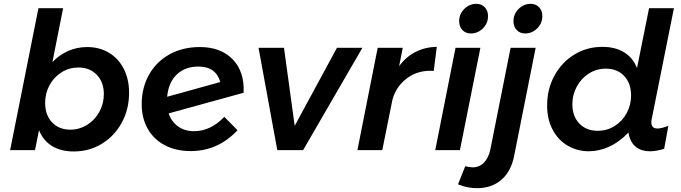

<svg xmlns="http://www.w3.org/2000/svg" viewBox="-20 -785 3559 1004"><path d="M655 -300Q655 -214 617 -144Q579 -74 513 -33.5Q447 7 366 7Q298 7 252 -21.5Q206 -50 184 -104L163 0H33L181 -742H310L254 -460Q290 -498 336.5 -518.5Q383 -539 436 -539Q500 -539 550 -509Q600 -479 627.5 -424.5Q655 -370 655 -300ZM216 -247Q216 -184 252 -145.5Q288 -107 348 -107Q395 -107 435.5 -132Q476 -157 499.5 -200Q523 -243 523 -293Q523 -356 486 -394Q449 -432 390 -432Q342 -432 302 -407Q262 -382 239 -339.5Q216 -297 216 -247Z M1254 -300 862 -192Q877 -148 911.5 -123.5Q946 -99 995 -99Q1081 -99 1153 -174L1222 -104Q1120 5 977 5Q900 5 842 -25.5Q784 -56 752.5 -111.5Q721 -167 721 -240Q721 -326 759 -394Q797 -462 866 -500.5Q935 -539 1025 -539Q1135 -539 1197 -474.5Q1259 -410 1254 -300ZM1132 -356Q1109 -437 1017 -437Q948 -437 904.5 -395.5Q861 -354 854 -279Z M1875 -535 1565 0H1430L1332 -535H1465L1521 -127L1742 -535Z M2264 -540 2248 -414 2231 -415Q2158 -415 2104 -372.5Q2050 -330 2032 -263L1979 0H1849L1955 -535H2086L2067 -439Q2103 -488 2153 -513.5Q2203 -539 2264 -540Z M2532 -701Q2532 -663 2505 -636.5Q2478 -610 2442 -610Q2415 -610 2398 -628Q2381 -646 2381 -674Q2381 -712 2408 -738.5Q2435 -765 2471 -765Q2498 -765 2515 -747Q2532 -729 2532 -701ZM2492 -535 2385 0H2256L2362 -535Z M2816 -701Q2816 -663 2789 -636.5Q2762 -610 2726 -610Q2699 -610 2682 -628Q2665 -646 2665 -674Q2665 -712 2692 -738.5Q2719 -765 2755 -765Q2782 -765 2799 -747Q2816 -729 2816 -701ZM2449 90Q2485 91 2510 66Q2535 41 2544 -3L2650 -535H2781L2669 28Q2653 111 2602 155Q2551 199 2475 199Q2423 199 2375 179L2413 84Q2424 88 2449 90Z M3389 -168Q3386 -156 3386 -146Q3386 -113 3418 -113Q3439 -113 3475 -127L3453 -7Q3413 6 3378 6Q3335 6 3307 -15.5Q3279 -37 3269 -77L3266 -92Q3220 -43 3166.5 -18.5Q3113 6 3059 6Q2999 6 2949 -23Q2899 -52 2870 -106.5Q2841 -161 2841 -233Q2841 -319 2879 -389Q2917 -459 2983 -499.5Q3049 -540 3130 -540Q3197 -540 3243.5 -511.5Q3290 -483 3311 -429L3374 -742H3504ZM3148 -426Q3100 -426 3060 -401Q3020 -376 2996.5 -333Q2973 -290 2973 -240Q2973 -177 3009.5 -139Q3046 -101 3106 -101Q3154 -101 3194 -126Q3234 -151 3257 -193.5Q3280 -236 3280 -286Q3280 -349 3244 -387.5Q3208 -426 3148 -426Z"/></svg>

Font: TypoPRO Montserrat Alternates
Style: Italic
Weight: 500
Italic angle: -11.3°
Designer: Julieta Ulanovsky
Foundry: Julieta Ulanovsky
Version: Version 6.001